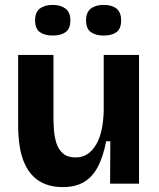

<svg xmlns="http://www.w3.org/2000/svg" viewBox="-20 -749 648 783"><path d="M236 14Q198 14 168 3Q138 -8 116.5 -29Q95 -50 81 -80.5Q67 -111 60.5 -151Q54 -191 54 -240V-525H198V-269Q198 -247 200 -219Q202 -191 210 -165.5Q218 -140 236.5 -123.5Q255 -107 288 -107Q316 -107 336.5 -120.5Q357 -134 372 -159.5Q387 -185 394.5 -220Q402 -255 403 -298V-525H547V-220V0H429L430 -173H413Q400 -107 377.5 -66Q355 -25 320.5 -5.5Q286 14 236 14ZM403 -604Q370 -604 350.5 -618Q331 -632 331 -666Q331 -699 350.5 -714Q370 -729 403 -729Q436 -729 455 -714Q474 -699 474 -666Q474 -631 454.5 -617.5Q435 -604 403 -604ZM195 -604Q162 -604 142.5 -618Q123 -632 123 -666Q123 -699 142.5 -714Q162 -729 195 -729Q227 -729 247 -714Q267 -699 267 -666Q267 -632 247.5 -618Q228 -604 195 -604Z"/></svg>

Font: Bricolage Grotesque 18pt
Style: Bold
Weight: 700
Designer: Mathieu Triay
Foundry: Atelier Triay
Version: Version 1.000;gftools[0.9.30]